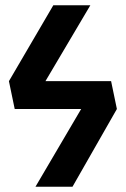

<svg xmlns="http://www.w3.org/2000/svg" viewBox="-20 -711 479 731"><path d="M403 -402 425 -296 256 0H115L289 -296H36L14 -402L183 -691H324L153 -402Z"/></svg>

Font: Fira Sans Condensed Medium
Style: Regular
Weight: 500
Width: 3
Designer: Carrois Corporate & Edenspiekermann AG
Foundry: Carrois Corporate GbR & Edenspiekermann AG
Version: Version 4.203;PS 004.203;hotconv 1.0.88;makeotf.lib2.5.64775